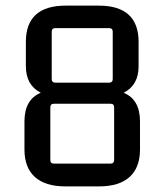

<svg xmlns="http://www.w3.org/2000/svg" viewBox="-20 -659 585 683"><path d="M333 4H212Q141 4 104 -29.5Q67 -63 67 -127V-227Q67 -305 125 -329Q72 -356 72 -424V-510Q72 -639 214 -639H331Q473 -639 473 -510V-423Q473 -356 420 -329Q478 -305 478 -227V-127Q478 -63 441 -29.5Q404 4 333 4ZM164 -378Q164 -365 177 -365H368Q381 -365 381 -378V-546Q381 -559 368 -559H177Q164 -559 164 -546ZM159 -90Q159 -77 172 -77H373Q386 -77 386 -90V-277Q386 -290 373 -290H172Q159 -290 159 -277Z"/></svg>

Font: Gemunu Libre Medium
Style: Regular
Weight: 500
Designer: Puspanada Ekanayake, Sola Matas, Pathum Egodawatta, Kosala Senevirathne
Foundry: mooniak
Version: Version 1.100